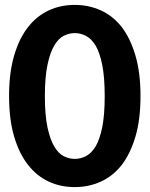

<svg xmlns="http://www.w3.org/2000/svg" viewBox="-20 -755 613 783"><path d="M553 -364Q553 -268 532.5 -198.5Q512 -129 477 -83Q441 -37 391.5 -14.5Q342 8 285 8Q227 8 178.5 -14.5Q130 -37 94 -83Q58 -129 37.5 -198.5Q17 -268 17 -364Q17 -458 37.5 -528Q58 -598 94 -644Q130 -690 178.5 -712.5Q227 -735 285 -735Q342 -735 391.5 -712.5Q441 -690 477 -644Q512 -598 532.5 -528Q553 -458 553 -364ZM407 -363Q407 -440 397 -490Q387 -540 370 -569Q352 -598 330 -609Q308 -620 285 -620Q262 -620 240 -609Q218 -598 201 -569Q184 -540 173.5 -490Q163 -440 163 -363Q163 -286 173.5 -236.5Q184 -187 201 -158Q218 -129 240 -118Q262 -107 285 -107Q308 -107 330 -118Q352 -129 370 -158Q387 -187 397 -236.5Q407 -286 407 -363Z"/></svg>

Font: Aleo ExtraBold
Style: Regular
Weight: 800
Designer: Alessio Laiso
Foundry: Alessio Laiso
Version: Version 2.001;gftools[0.9.29]